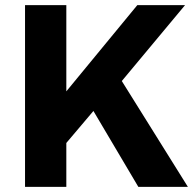

<svg xmlns="http://www.w3.org/2000/svg" viewBox="-20 -724 748 744"><path d="M237 -704V-370L512 -704H697L452 -410L708 0H516L342 -294L237 -170V0H77V-704Z"/></svg>

Font: Prodigy Sans
Style: Bold
Weight: 700
Designer: Wei Huang
Foundry: Wei Huang
Version: Version 1.003; ttfautohint (v1.8.3)